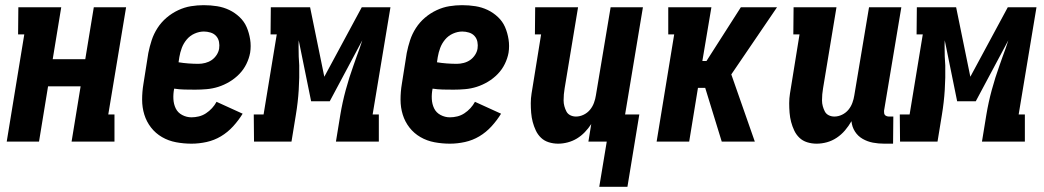

<svg xmlns="http://www.w3.org/2000/svg" viewBox="-20 -548 4040 743"><path d="M6 0 74 -415H50L51 -520H217L184 -319H310L343 -520H468L399 -105H423V0H257L292 -214H166L131 0Z M721 8Q691 8 661.5 2.5Q632 -3 607 -17.5Q582 -32 564.5 -54.5Q547 -77 538.5 -104.5Q530 -132 530 -162.5Q530 -193 535 -223L554 -343Q559 -368 567 -392.5Q575 -417 589.5 -439.5Q604 -462 624.5 -479.5Q645 -497 669.5 -508.5Q694 -520 719 -524Q744 -528 768 -528Q795 -528 820 -524Q845 -520 867 -509.5Q889 -499 907 -482Q925 -465 934.5 -443Q944 -421 948 -395.5Q952 -370 948 -344Q944 -322 933.5 -300.5Q923 -279 906 -261.5Q889 -244 868 -231.5Q847 -219 825 -212Q803 -205 780 -203Q757 -201 735 -201Q714 -201 693.5 -201.5Q673 -202 654 -205Q650 -185 651 -165Q652 -145 660 -128.5Q668 -112 685 -103Q702 -94 721 -94Q735 -94 749.5 -97.5Q764 -101 777 -109.5Q790 -118 800.5 -129.5Q811 -141 818 -154L919 -108Q903 -82 882 -59Q861 -36 835 -20.5Q809 -5 779.5 1.5Q750 8 721 8ZM748 -301Q761 -301 774.5 -304.5Q788 -308 799 -315.5Q810 -323 818 -335Q826 -347 828 -360Q830 -373 827.5 -386Q825 -399 816.5 -408.5Q808 -418 795 -422Q782 -426 769 -426Q751 -426 733 -418Q715 -410 702.5 -395Q690 -380 683.5 -362.5Q677 -345 674 -327L671 -307Q689 -304 709 -302.5Q729 -301 748 -301Z M963 0 962 -105H1000L1051 -415H1027L1028 -520H1180L1235 -251L1380 -520H1491L1422 -105H1446V0H1280L1297 -104Q1305 -152 1318 -200Q1331 -248 1348 -295L1360 -329Q1366 -345 1371.5 -360.5Q1377 -376 1382 -392L1256 -156H1184L1136 -392Q1135 -376 1135.5 -360.5Q1136 -345 1136 -329L1138 -295Q1139 -248 1136 -200Q1133 -152 1125 -104L1108 0Z M1721 8Q1691 8 1661.5 2.5Q1632 -3 1607 -17.5Q1582 -32 1564.5 -54.5Q1547 -77 1538.5 -104.5Q1530 -132 1530 -162.5Q1530 -193 1535 -223L1554 -343Q1559 -368 1567 -392.5Q1575 -417 1589.5 -439.5Q1604 -462 1624.5 -479.5Q1645 -497 1669.5 -508.5Q1694 -520 1719 -524Q1744 -528 1768 -528Q1795 -528 1820 -524Q1845 -520 1867 -509.5Q1889 -499 1907 -482Q1925 -465 1934.5 -443Q1944 -421 1948 -395.5Q1952 -370 1948 -344Q1944 -322 1933.5 -300.5Q1923 -279 1906 -261.5Q1889 -244 1868 -231.5Q1847 -219 1825 -212Q1803 -205 1780 -203Q1757 -201 1735 -201Q1714 -201 1693.5 -201.5Q1673 -202 1654 -205Q1650 -185 1651 -165Q1652 -145 1660 -128.5Q1668 -112 1685 -103Q1702 -94 1721 -94Q1735 -94 1749.5 -97.5Q1764 -101 1777 -109.5Q1790 -118 1800.5 -129.5Q1811 -141 1818 -154L1919 -108Q1903 -82 1882 -59Q1861 -36 1835 -20.5Q1809 -5 1779.5 1.5Q1750 8 1721 8ZM1748 -301Q1761 -301 1774.5 -304.5Q1788 -308 1799 -315.5Q1810 -323 1818 -335Q1826 -347 1828 -360Q1830 -373 1827.5 -386Q1825 -399 1816.5 -408.5Q1808 -418 1795 -422Q1782 -426 1769 -426Q1751 -426 1733 -418Q1715 -410 1702.5 -395Q1690 -380 1683.5 -362.5Q1677 -345 1674 -327L1671 -307Q1689 -304 1709 -302.5Q1729 -301 1748 -301Z M2299 175 2328 0H2257L2268 -68Q2257 -51 2243 -36.5Q2229 -22 2212.5 -12Q2196 -2 2177 3Q2158 8 2140 8Q2121 8 2103.5 2.5Q2086 -3 2073.5 -15Q2061 -27 2053.5 -43Q2046 -59 2041.5 -76Q2037 -93 2035.5 -111.5Q2034 -130 2034 -148.5Q2034 -167 2037 -186Q2040 -205 2043 -223L2074 -415H2050L2051 -520H2217L2165 -206Q2163 -195 2162 -183Q2161 -171 2161 -159.5Q2161 -148 2164 -137Q2167 -126 2172 -116.5Q2177 -107 2187 -102Q2197 -97 2209 -97Q2224 -97 2238.5 -104Q2253 -111 2263 -123Q2273 -135 2278.5 -150Q2284 -165 2286 -179L2343 -520H2468L2399 -105H2454L2408 175Z M2521 0 2589 -415H2566V-520H2733L2698 -312H2714L2847 -520H2987L2810 -260L2901 0H2773L2709 -208H2681L2647 0Z M3140 8Q3121 8 3103.5 2.5Q3086 -3 3073.5 -15Q3061 -27 3053.5 -43Q3046 -59 3041.5 -76Q3037 -93 3035.5 -111.5Q3034 -130 3034 -148.5Q3034 -167 3037 -186Q3040 -205 3043 -223L3074 -415H3050L3051 -520H3217L3165 -206Q3163 -195 3162 -183Q3161 -171 3161 -159.5Q3161 -148 3164 -137Q3167 -126 3172 -116.5Q3177 -107 3187 -102Q3197 -97 3209 -97Q3224 -97 3238.5 -104Q3253 -111 3263 -123Q3273 -135 3278.5 -150Q3284 -165 3286 -179L3343 -520H3468L3401 -119Q3401 -114 3401.5 -110Q3402 -106 3404.5 -103Q3407 -100 3411.5 -98.5Q3416 -97 3420 -97H3437L3436 8H3402Q3379 8 3358 4Q3337 0 3318.5 -10.5Q3300 -21 3288.5 -39Q3277 -57 3275 -79Q3264 -60 3250 -43.5Q3236 -27 3218 -15Q3200 -3 3180 2.5Q3160 8 3140 8Z M3463 0 3462 -105H3500L3551 -415H3527L3528 -520H3680L3735 -251L3880 -520H3991L3922 -105H3946V0H3780L3797 -104Q3805 -152 3818 -200Q3831 -248 3848 -295L3860 -329Q3866 -345 3871.5 -360.5Q3877 -376 3882 -392L3756 -156H3684L3636 -392Q3635 -376 3635.5 -360.5Q3636 -345 3636 -329L3638 -295Q3639 -248 3636 -200Q3633 -152 3625 -104L3608 0Z"/></svg>

Font: Iosevka Curly Slab Extrabold
Style: Italic
Weight: 800
Italic angle: -9°
Monospace: yes
Designer: Belleve Invis
Foundry: Belleve Invis
Version: Version 22.1.2; ttfautohint (v1.8.4)